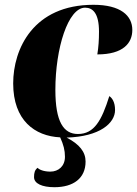

<svg xmlns="http://www.w3.org/2000/svg" viewBox="-20 -564 572 801"><path d="M207 217C286 217 337 180 337 110C337 70 312 38 258 10C396 6 460 -50 460 -105C460 -139 447 -156 436 -163C404 -61 373 -5 305 -5C245 -5 211 -56 211 -189C211 -363 264 -532 335 -532C367 -532 393 -509 393 -432C393 -397 391 -367 386 -337C495 -337 532 -385 532 -439C532 -499 483 -544 370 -544C119 -544 35 -360 35 -216C35 -62 125 4 231 9C245 40 251 63 251 90C251 129 224 152 190 152C162 152 142 143 137 136C125 145 122 157 122 175C122 202 156 217 207 217Z"/></svg>

Font: Noto Serif Display SemiCondensed Black
Style: Italic
Weight: 900
Width: 4
Italic angle: -12°
Designer: Monotype Design Team
Foundry: Monotype Imaging Inc.
Version: Version 2.009